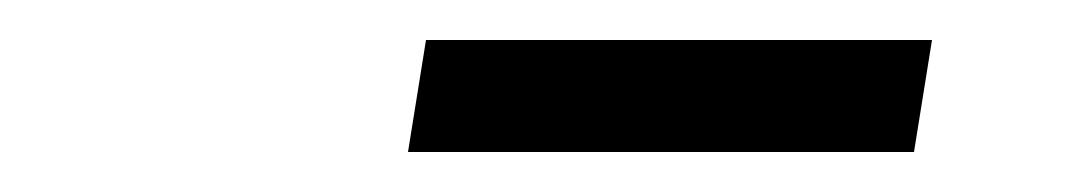

<svg xmlns="http://www.w3.org/2000/svg" viewBox="-20 -704 540 96"><path d="M184 -628 193 -684H446L437 -628Z"/></svg>

Font: Nunito Sans 10pt Condensed
Style: Italic
Weight: 400
Width: 3
Italic angle: -9°
Designer: Vernon Adams
Foundry: Vernon Adams
Version: Version 3.101;gftools[0.9.27]